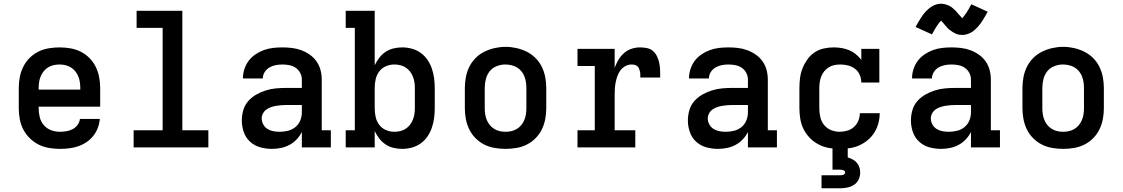

<svg xmlns="http://www.w3.org/2000/svg" viewBox="-20 -793 6040 1033"><path d="M302 8Q273 8 243.5 3Q214 -2 188 -15Q162 -28 140.5 -49Q119 -70 105.5 -96Q92 -122 86.5 -151.5Q81 -181 81 -210V-320Q81 -349 86.5 -378Q92 -407 105 -433.5Q118 -460 139 -481Q160 -502 186 -515Q212 -528 241.5 -533Q271 -538 300 -538Q329 -538 358.5 -533Q388 -528 414 -515Q440 -502 461 -481Q482 -460 495 -433.5Q508 -407 513.5 -378Q519 -349 519 -320V-219H188V-210Q188 -186 194 -162Q200 -138 216 -119.5Q232 -101 255 -92.5Q278 -84 302 -84Q320 -84 337.5 -87Q355 -90 370.5 -98Q386 -106 397 -120.5Q408 -135 410 -153H517Q515 -128 506 -104.5Q497 -81 481.5 -61.5Q466 -42 445 -28Q424 -14 400.5 -6Q377 2 352 5Q327 8 302 8ZM412 -311V-320Q412 -336 409.5 -352Q407 -368 401 -382.5Q395 -397 385 -409.5Q375 -422 361 -430.5Q347 -439 331.5 -442.5Q316 -446 300 -446Q284 -446 268.5 -442.5Q253 -439 239 -430.5Q225 -422 215 -409.5Q205 -397 199 -382.5Q193 -368 190.5 -352Q188 -336 188 -320V-311Z M699 0V-92H855V-643H715V-735H961V-92H1101V0Z M1443 8Q1411 8 1380 -0.5Q1349 -9 1325.5 -30.5Q1302 -52 1291.5 -82.5Q1281 -113 1281 -145Q1281 -173 1289 -200.5Q1297 -228 1315.5 -249Q1334 -270 1358.5 -284Q1383 -298 1410 -306.5Q1437 -315 1465 -317.5Q1493 -320 1521 -320H1604V-365Q1604 -384 1595 -401Q1586 -418 1570.5 -428.5Q1555 -439 1536 -442.5Q1517 -446 1499 -446Q1481 -446 1463 -442.5Q1445 -439 1429.5 -430Q1414 -421 1404 -405Q1394 -389 1394 -371Q1394 -371 1394 -371Q1394 -371 1394 -371H1287Q1287 -371 1287 -371.5Q1287 -372 1287 -372Q1287 -397 1295 -421.5Q1303 -446 1318 -466Q1333 -486 1354.5 -500.5Q1376 -515 1399.5 -523.5Q1423 -532 1448 -535Q1473 -538 1499 -538Q1524 -538 1550 -535Q1576 -532 1600.5 -523Q1625 -514 1646.5 -499Q1668 -484 1683 -462.5Q1698 -441 1704.5 -416Q1711 -391 1711 -365V-92H1760V0H1604V-83Q1593 -61 1576 -43Q1559 -25 1537.5 -13.5Q1516 -2 1491.5 3Q1467 8 1443 8ZM1485 -84Q1507 -84 1529.5 -89.5Q1552 -95 1569.5 -109.5Q1587 -124 1595.5 -145Q1604 -166 1604 -189V-228H1521Q1507 -228 1493 -227Q1479 -226 1465 -223.5Q1451 -221 1438 -216.5Q1425 -212 1413.5 -204Q1402 -196 1395 -183Q1388 -170 1388 -156Q1388 -139 1396.5 -123.5Q1405 -108 1419.5 -99Q1434 -90 1451 -87Q1468 -84 1485 -84Z M2144 8Q2120 8 2097 2.5Q2074 -3 2054.5 -16Q2035 -29 2020.5 -48Q2006 -67 1996 -88V0H1840V-92H1889V-643H1840V-735H1996V-442Q2006 -463 2020.5 -482Q2035 -501 2054.5 -514Q2074 -527 2097 -532.5Q2120 -538 2144 -538Q2170 -538 2196 -531Q2222 -524 2243.5 -508.5Q2265 -493 2280 -471Q2295 -449 2303.5 -424Q2312 -399 2315.5 -372.5Q2319 -346 2319 -320V-210Q2319 -184 2315.5 -157.5Q2312 -131 2303.5 -106Q2295 -81 2280 -59Q2265 -37 2243.5 -21.5Q2222 -6 2196 1Q2170 8 2144 8ZM2101 -84Q2117 -84 2132.5 -87.5Q2148 -91 2161.5 -99.5Q2175 -108 2185 -120.5Q2195 -133 2201 -148Q2207 -163 2209.5 -178.5Q2212 -194 2212 -210V-320Q2212 -336 2209.5 -351.5Q2207 -367 2201 -382Q2195 -397 2185 -409.5Q2175 -422 2161.5 -430.5Q2148 -439 2132.5 -442.5Q2117 -446 2101 -446Q2078 -446 2056 -436.5Q2034 -427 2020 -408Q2006 -389 2001 -366Q1996 -343 1996 -320V-210Q1996 -187 2001 -164Q2006 -141 2020 -122Q2034 -103 2056 -93.5Q2078 -84 2101 -84Z M2700 8Q2671 8 2641.5 3Q2612 -2 2586 -15Q2560 -28 2539 -49Q2518 -70 2505 -96.5Q2492 -123 2486.5 -152Q2481 -181 2481 -210V-320Q2481 -349 2486.5 -378Q2492 -407 2505 -433.5Q2518 -460 2539 -481Q2560 -502 2586.5 -515Q2613 -528 2642 -534.5Q2671 -541 2700 -541Q2729 -541 2758 -534.5Q2787 -528 2813.5 -515Q2840 -502 2861 -481Q2882 -460 2895 -433.5Q2908 -407 2913.5 -378Q2919 -349 2919 -320V-210Q2919 -181 2913.5 -152Q2908 -123 2895 -96.5Q2882 -70 2861 -49Q2840 -28 2814 -15Q2788 -2 2758.5 3Q2729 8 2700 8ZM2700 -84Q2716 -84 2731.5 -87.5Q2747 -91 2761 -99.5Q2775 -108 2785 -120.5Q2795 -133 2801 -147.5Q2807 -162 2809.5 -178Q2812 -194 2812 -210V-320Q2812 -336 2809.5 -352Q2807 -368 2801 -383Q2795 -398 2784.5 -410.5Q2774 -423 2760 -431Q2746 -439 2730 -442.5Q2714 -446 2698 -446Q2675 -446 2652 -437Q2629 -428 2614.5 -409.5Q2600 -391 2594 -367.5Q2588 -344 2588 -320V-210Q2588 -194 2590.5 -178Q2593 -162 2599 -147.5Q2605 -133 2615 -120.5Q2625 -108 2639 -99.5Q2653 -91 2668.5 -87.5Q2684 -84 2700 -84Z M3087 0V-92H3180V-438H3087V-530H3287V-428Q3295 -450 3307 -470.5Q3319 -491 3337 -507Q3355 -523 3377.5 -530.5Q3400 -538 3424 -538Q3443 -538 3462 -534Q3481 -530 3494.5 -517.5Q3508 -505 3516 -487.5Q3524 -470 3527.5 -451.5Q3531 -433 3531.5 -414Q3532 -395 3532 -376H3425Q3425 -385 3425 -393Q3425 -401 3423 -409Q3421 -417 3418 -424.5Q3415 -432 3409 -437Q3403 -442 3394.5 -444Q3386 -446 3378 -446Q3361 -446 3345 -437.5Q3329 -429 3318.5 -415Q3308 -401 3302 -384.5Q3296 -368 3292.5 -350.5Q3289 -333 3288 -315.5Q3287 -298 3287 -281V-92H3398V0Z M3843 8Q3811 8 3780 -0.5Q3749 -9 3725.5 -30.5Q3702 -52 3691.5 -82.5Q3681 -113 3681 -145Q3681 -173 3689 -200.5Q3697 -228 3715.5 -249Q3734 -270 3758.5 -284Q3783 -298 3810 -306.5Q3837 -315 3865 -317.5Q3893 -320 3921 -320H4004V-365Q4004 -384 3995 -401Q3986 -418 3970.5 -428.5Q3955 -439 3936 -442.5Q3917 -446 3899 -446Q3881 -446 3863 -442.5Q3845 -439 3829.5 -430Q3814 -421 3804 -405Q3794 -389 3794 -371Q3794 -371 3794 -371Q3794 -371 3794 -371H3687Q3687 -371 3687 -371.5Q3687 -372 3687 -372Q3687 -397 3695 -421.5Q3703 -446 3718 -466Q3733 -486 3754.5 -500.5Q3776 -515 3799.5 -523.5Q3823 -532 3848 -535Q3873 -538 3899 -538Q3924 -538 3950 -535Q3976 -532 4000.5 -523Q4025 -514 4046.5 -499Q4068 -484 4083 -462.5Q4098 -441 4104.5 -416Q4111 -391 4111 -365V-92H4160V0H4004V-83Q3993 -61 3976 -43Q3959 -25 3937.5 -13.5Q3916 -2 3891.5 3Q3867 8 3843 8ZM3885 -84Q3907 -84 3929.5 -89.5Q3952 -95 3969.5 -109.5Q3987 -124 3995.5 -145Q4004 -166 4004 -189V-228H3921Q3907 -228 3893 -227Q3879 -226 3865 -223.5Q3851 -221 3838 -216.5Q3825 -212 3813.5 -204Q3802 -196 3795 -183Q3788 -170 3788 -156Q3788 -139 3796.5 -123.5Q3805 -108 3819.5 -99Q3834 -90 3851 -87Q3868 -84 3885 -84Z M4498 8Q4468 8 4439.5 3Q4411 -2 4385 -15.5Q4359 -29 4338 -50Q4317 -71 4304 -97Q4291 -123 4286 -152Q4281 -181 4281 -210V-320Q4281 -347 4284.5 -374Q4288 -401 4298 -426Q4308 -451 4324 -473.5Q4340 -496 4362.5 -511Q4385 -526 4411.5 -532Q4438 -538 4465 -538Q4487 -538 4508 -534.5Q4529 -531 4548.5 -523Q4568 -515 4584.5 -501.5Q4601 -488 4614 -471V-530H4711V-349H4614Q4614 -370 4605.5 -390Q4597 -410 4580.5 -422.5Q4564 -435 4543.5 -440.5Q4523 -446 4502 -446Q4486 -446 4470 -443Q4454 -440 4440 -431.5Q4426 -423 4415.5 -410.5Q4405 -398 4399 -383Q4393 -368 4390.5 -352Q4388 -336 4388 -320V-210Q4388 -186 4393.5 -162.5Q4399 -139 4414 -120.5Q4429 -102 4451.5 -93Q4474 -84 4498 -84Q4518 -84 4538.5 -90Q4559 -96 4574.5 -110Q4590 -124 4598 -143.5Q4606 -163 4606 -184Q4606 -184 4606 -184Q4606 -184 4606 -184H4713Q4713 -184 4713 -184Q4713 -184 4713 -184Q4713 -157 4706 -130.5Q4699 -104 4684.5 -80.5Q4670 -57 4649 -39.5Q4628 -22 4603.5 -11Q4579 0 4552 4Q4525 8 4498 8ZM4400 220V150H4500Q4504 150 4508.5 149.5Q4513 149 4517 147.5Q4521 146 4524 142.5Q4527 139 4527 135Q4527 131 4524 127.5Q4521 124 4517 122.5Q4513 121 4508.5 120.5Q4504 120 4500 120H4459V0H4541V54Q4554 58 4567 64.5Q4580 71 4589.5 82Q4599 93 4603.5 107Q4608 121 4608 135Q4608 155 4599.5 173Q4591 191 4574.5 201.5Q4558 212 4538.5 216Q4519 220 4500 220Z M5043 8Q5011 8 4980 -0.5Q4949 -9 4925.5 -30.5Q4902 -52 4891.5 -82.5Q4881 -113 4881 -145Q4881 -173 4889 -200.5Q4897 -228 4915.5 -249Q4934 -270 4958.5 -284Q4983 -298 5010 -306.5Q5037 -315 5065 -317.5Q5093 -320 5121 -320H5204V-365Q5204 -384 5195 -401Q5186 -418 5170.5 -428.5Q5155 -439 5136 -442.5Q5117 -446 5099 -446Q5081 -446 5063 -442.5Q5045 -439 5029.5 -430Q5014 -421 5004 -405Q4994 -389 4994 -371Q4994 -371 4994 -371Q4994 -371 4994 -371H4887Q4887 -371 4887 -371.5Q4887 -372 4887 -372Q4887 -397 4895 -421.5Q4903 -446 4918 -466Q4933 -486 4954.5 -500.5Q4976 -515 4999.5 -523.5Q5023 -532 5048 -535Q5073 -538 5099 -538Q5124 -538 5150 -535Q5176 -532 5200.5 -523Q5225 -514 5246.5 -499Q5268 -484 5283 -462.5Q5298 -441 5304.5 -416Q5311 -391 5311 -365V-92H5360V0H5204V-83Q5193 -61 5176 -43Q5159 -25 5137.5 -13.5Q5116 -2 5091.5 3Q5067 8 5043 8ZM5085 -84Q5107 -84 5129.5 -89.5Q5152 -95 5169.5 -109.5Q5187 -124 5195.5 -145Q5204 -166 5204 -189V-228H5121Q5107 -228 5093 -227Q5079 -226 5065 -223.5Q5051 -221 5038 -216.5Q5025 -212 5013.5 -204Q5002 -196 4995 -183Q4988 -170 4988 -156Q4988 -139 4996.5 -123.5Q5005 -108 5019.5 -99Q5034 -90 5051 -87Q5068 -84 5085 -84ZM5157 -605Q5148 -605 5139.5 -606.5Q5131 -608 5122 -612Q5113 -616 5106 -620.5Q5099 -625 5091 -631Q5083 -637 5077 -643.5Q5071 -650 5066 -656Q5061 -662 5054 -670Q5047 -678 5043 -682Q5037 -676 5032 -669.5Q5027 -663 5021 -654Q5015 -645 5008.5 -633.5Q5002 -622 4994 -608L4906 -648Q4913 -661 4920 -673Q4927 -685 4933.5 -695Q4940 -705 4946.5 -714Q4953 -723 4960 -730.5Q4967 -738 4976.5 -746Q4986 -754 4996.5 -760Q5007 -766 5019 -769.5Q5031 -773 5043 -773Q5049 -773 5055 -772Q5061 -771 5067 -769.5Q5073 -768 5078.5 -765.5Q5084 -763 5089.5 -760.5Q5095 -758 5099.5 -754.5Q5104 -751 5109 -746.5Q5114 -742 5118.5 -738Q5123 -734 5126.5 -729.5Q5130 -725 5133.5 -721Q5137 -717 5141 -712.5Q5145 -708 5149.5 -703.5Q5154 -699 5157 -695Q5163 -702 5168 -708.5Q5173 -715 5179 -723.5Q5185 -732 5191.5 -743.5Q5198 -755 5206 -770L5294 -730Q5287 -717 5280 -705Q5273 -693 5266.5 -683Q5260 -673 5253.5 -664Q5247 -655 5240 -647.5Q5233 -640 5223.5 -631.5Q5214 -623 5203.5 -617.5Q5193 -612 5181 -608.5Q5169 -605 5157 -605Z M5700 8Q5671 8 5641.5 3Q5612 -2 5586 -15Q5560 -28 5539 -49Q5518 -70 5505 -96.5Q5492 -123 5486.5 -152Q5481 -181 5481 -210V-320Q5481 -349 5486.5 -378Q5492 -407 5505 -433.5Q5518 -460 5539 -481Q5560 -502 5586.5 -515Q5613 -528 5642 -534.5Q5671 -541 5700 -541Q5729 -541 5758 -534.5Q5787 -528 5813.5 -515Q5840 -502 5861 -481Q5882 -460 5895 -433.5Q5908 -407 5913.5 -378Q5919 -349 5919 -320V-210Q5919 -181 5913.5 -152Q5908 -123 5895 -96.5Q5882 -70 5861 -49Q5840 -28 5814 -15Q5788 -2 5758.5 3Q5729 8 5700 8ZM5700 -84Q5716 -84 5731.5 -87.5Q5747 -91 5761 -99.5Q5775 -108 5785 -120.5Q5795 -133 5801 -147.5Q5807 -162 5809.5 -178Q5812 -194 5812 -210V-320Q5812 -336 5809.5 -352Q5807 -368 5801 -383Q5795 -398 5784.5 -410.5Q5774 -423 5760 -431Q5746 -439 5730 -442.5Q5714 -446 5698 -446Q5675 -446 5652 -437Q5629 -428 5614.5 -409.5Q5600 -391 5594 -367.5Q5588 -344 5588 -320V-210Q5588 -194 5590.5 -178Q5593 -162 5599 -147.5Q5605 -133 5615 -120.5Q5625 -108 5639 -99.5Q5653 -91 5668.5 -87.5Q5684 -84 5700 -84Z"/></svg>

Font: Iosevka Slab Semibold Extended
Style: Regular
Weight: 600
Width: 7
Monospace: yes
Designer: Belleve Invis
Foundry: Belleve Invis
Version: Version 11.1.0; ttfautohint (v1.8.3)